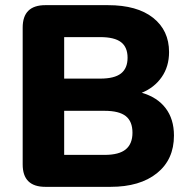

<svg xmlns="http://www.w3.org/2000/svg" viewBox="-20 -725 738 745"><path d="M229 -124H386Q442 -124 468 -145.5Q494 -167 494 -210Q494 -254 468 -274.5Q442 -295 386 -295H229ZM229 -420H369Q424 -420 449.5 -440Q475 -460 475 -501Q475 -542 449.5 -561.5Q424 -581 369 -581H229ZM156 0Q68 0 68 -87V-618Q68 -705 156 -705H399Q512 -705 574 -656Q636 -607 636 -523Q636 -467 607.5 -426Q579 -385 530 -365Q590 -348 622.5 -305.5Q655 -263 655 -199Q655 -106 589 -53Q523 0 409 0Z"/></svg>

Font: Chiron GoRound TC EB
Style: Regular
Weight: 700
Designer: Ryoko NISHIZUKA 西塚涼子 (kana, bopomofo & ideographs); Paul D. Hunt (Latin, Greek & Cyrillic); Sandoll Communications 산돌커뮤니
Foundry: Adobe
Version: Version 1.000;hotconv 1.1.1;makeotfexe 2.6.0